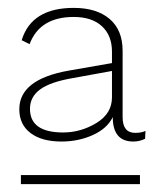

<svg xmlns="http://www.w3.org/2000/svg" viewBox="-20 -685 394 487"><path d="M35 -583Q60 -665 167 -665Q225 -665 258 -637Q291 -609 291 -556V-388Q291 -348 323 -348Q339 -348 349 -353L348 -333Q334 -326 318 -326Q266 -326 266 -388Q252 -359 215.5 -342.5Q179 -326 136 -326Q86 -326 57.5 -347.5Q29 -369 29 -408Q29 -484 155 -506L264 -525V-554Q264 -595 238.5 -618.5Q213 -642 167 -642Q81 -642 55 -573ZM33 -218V-241H335V-218ZM56 -409Q56 -349 140 -349Q185 -349 224.5 -373Q264 -397 264 -438V-505L165 -487Q107 -477 81.5 -458Q56 -439 56 -409Z"/></svg>

Font: Human Sans ExtraLight
Style: Regular
Weight: 200
Designer: Tim Radville
Foundry: Continuum
Version: Version 1.000;FEAKit 1.0